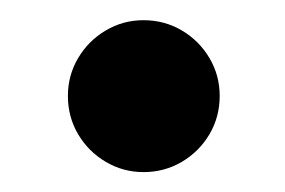

<svg xmlns="http://www.w3.org/2000/svg" viewBox="-20 -363 285 192"><path d="M47.9 -267.1Q47.9 -287.6 58.1 -304.9Q68.4 -322.3 85.7 -332.5Q103 -342.8 123.5 -342.8Q144.5 -342.8 161.9 -332.5Q179.2 -322.3 189.5 -304.9Q199.7 -287.6 199.7 -267.1Q199.7 -246.1 189.5 -228.8Q179.2 -211.4 161.9 -201.2Q144.5 -190.9 123.5 -190.9Q103 -190.9 85.7 -201.2Q68.4 -211.4 58.1 -228.8Q47.9 -246.1 47.9 -267.1Z"/></svg>

Font: Reddit Sans Vanilla SemiBold
Style: Italic
Weight: 600
Italic angle: -11.25°
Designer: Stephen Hutchings
Version: Version 1.013